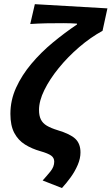

<svg xmlns="http://www.w3.org/2000/svg" viewBox="-20 -733 546 940"><path d="M283.3 187.6 188.8 150.6Q208 129.5 226.8 106.5Q245.5 83.5 245.5 58.5Q245.5 39.6 230.4 28.8Q215.4 17.9 178.1 7.3Q135.5 -4.7 102.2 -25.6Q68.9 -46.5 49.9 -82.4Q30.9 -118.3 30.9 -175.5Q30.9 -242.4 58.8 -303.6Q86.7 -364.9 133.7 -420.8Q180.6 -476.7 238.7 -524.7Q296.8 -572.7 357.1 -613.3V-617.3Q333 -619.3 291.6 -619.6Q250.2 -620 205.7 -618.9Q161.3 -617.8 128.1 -615.4L150.6 -712.6L505.9 -692L482 -582.1Q423.2 -549.9 367.7 -502.3Q312.3 -454.7 267.8 -400.1Q223.3 -345.5 197.2 -292.3Q171 -239.1 171 -194.7Q171 -166.5 180.1 -148Q189.2 -129.6 209.4 -117.5Q229.7 -105.5 262.4 -95.5Q323.8 -77.2 348.9 -53.4Q374 -29.6 374 13.3Q374 42.7 360.7 74Q347.4 105.3 326.6 134.3Q305.7 163.2 283.3 187.6Z"/></svg>

Font: Source Sans Variable
Style: Italic
Weight: 200
Italic angle: -11°
Designer: Paul D. Hunt
Foundry: Adobe Systems Incorporated
Version: Version 3.006;hotconv 1.0.111;makeotfexe 2.5.65597